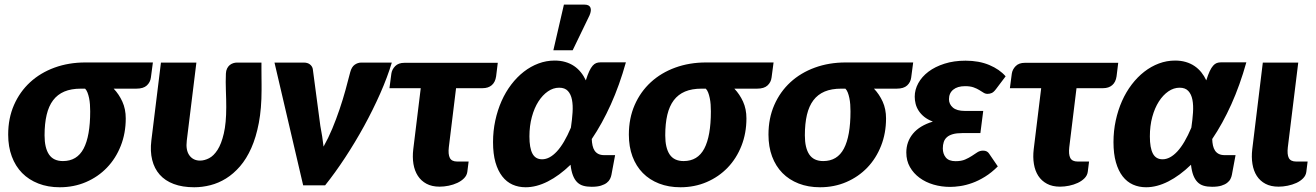

<svg xmlns="http://www.w3.org/2000/svg" viewBox="-20 -782 5552 810"><path d="M459.5 -408Q482 -384.5 496.2 -353.2Q510.5 -322 510.5 -282.5Q510.5 -220 489.5 -166.8Q468.5 -113.5 431.2 -74.8Q394 -36 343 -14Q292 8 232 8Q182 8 141.8 -7.8Q101.5 -23.5 73.2 -52.2Q45 -81 29.8 -122Q14.5 -163 14.5 -214Q14.5 -283 39 -339Q63.5 -395 107 -435Q150.5 -475 210.2 -496.8Q270 -518.5 340 -518.5H625L616.5 -454.5Q614 -435 599.5 -421.5Q585 -408 555.5 -408ZM360.5 -312Q360.5 -326.5 359.5 -341Q358.5 -355.5 355.8 -368.5Q353 -381.5 349 -391.8Q345 -402 339 -408H321.5Q280.5 -408 251.5 -395.8Q222.5 -383.5 204 -359Q185.5 -334.5 176.8 -297.5Q168 -260.5 168 -211Q168 -158 186.8 -130.2Q205.5 -102.5 245.5 -102.5Q305 -102.5 332.8 -155.2Q360.5 -208 360.5 -312Z M808.5 -518 768 -189Q763 -148.5 779 -126.5Q795 -104.5 824 -104.5Q842.5 -104.5 862 -114.5Q881.5 -124.5 897.8 -149.8Q914 -175 924.2 -218.8Q934.5 -262.5 934.5 -330Q934.5 -361 933 -399Q931.5 -437 933 -471.5Q933.5 -484 938 -493Q942.5 -502 949.2 -507.5Q956 -513 964 -515.5Q972 -518 979.5 -518H1083Q1083 -506 1083 -489.8Q1083 -473.5 1083.2 -457.2Q1083.5 -441 1083.5 -426.2Q1083.5 -411.5 1083.5 -402.5Q1083.5 -324.5 1072 -263.8Q1060.5 -203 1040.2 -157.5Q1020 -112 992.5 -80.2Q965 -48.5 933.5 -29Q902 -9.5 867.8 -0.8Q833.5 8 799.5 8Q749.5 8 713 -5.8Q676.5 -19.5 653.8 -45.2Q631 -71 622 -107.5Q613 -144 618.5 -189L659 -518Z M1633 -518Q1614.5 -456.5 1584 -387.5Q1553.5 -318.5 1515.8 -249.8Q1478 -181 1435.8 -116.8Q1393.5 -52.5 1351.5 0H1259L1138 -518H1261.5Q1277.5 -518 1287.2 -510.5Q1297 -503 1299.5 -491.5L1331.5 -250.5Q1336 -228 1339.2 -206.5Q1342.5 -185 1345 -163.5Q1365 -199 1381.8 -239.2Q1398.5 -279.5 1412.5 -320.8Q1426.5 -362 1437.5 -402Q1448.5 -442 1457.5 -477.5Q1463.5 -500 1476.5 -509Q1489.5 -518 1504 -518Z M1631 -471Q1633.5 -489 1647.2 -503Q1661 -517 1686 -517H2080L2073 -460Q2069.5 -435.5 2054.8 -422.8Q2040 -410 2016 -410H1904L1873.5 -161Q1870 -131 1877.8 -115.8Q1885.5 -100.5 1909 -100.5H1957L1951.5 -57Q1949.5 -42 1938 -30.2Q1926.5 -18.5 1909.5 -10.5Q1892.5 -2.5 1872.8 1.5Q1853 5.5 1834.5 5.5Q1802 5.5 1779.2 -6.8Q1756.5 -19 1742.8 -40.2Q1729 -61.5 1724.2 -90.2Q1719.5 -119 1723.5 -152.5L1755 -410H1623Z M2060 0ZM2559.5 -44.5Q2558 -36 2553.5 -27Q2549 -18 2539.8 -10.8Q2530.5 -3.5 2515.2 1.2Q2500 6 2476 6Q2455.5 6 2440.2 1.5Q2425 -3 2414.2 -14Q2403.5 -25 2396.8 -42.8Q2390 -60.5 2387 -87Q2339.5 -41 2291.2 -16.5Q2243 8 2197.5 8Q2167.5 8 2142.2 -3.2Q2117 -14.5 2098.8 -38Q2080.5 -61.5 2070.2 -97.2Q2060 -133 2060 -182.5Q2060 -229.5 2069.5 -273.5Q2079 -317.5 2096 -355.8Q2113 -394 2137 -425.5Q2161 -457 2190 -479.5Q2219 -502 2251.8 -514.2Q2284.5 -526.5 2320 -526.5Q2344.5 -526.5 2365 -520.5Q2385.5 -514.5 2401.8 -503.5Q2418 -492.5 2430.5 -477Q2443 -461.5 2451.5 -443Q2459 -467 2466 -481.8Q2473 -496.5 2480.2 -504.8Q2487.5 -513 2495.5 -516Q2503.5 -519 2513.5 -519H2620.5Q2593.5 -422.5 2557 -341.5Q2520.5 -260.5 2476.5 -195.5Q2477 -180.5 2479.8 -168Q2482.5 -155.5 2488.5 -146.5Q2494.5 -137.5 2504.5 -132.5Q2514.5 -127.5 2529.5 -127.5H2575ZM2267 -110Q2298.5 -110 2329.2 -143Q2360 -176 2388.5 -243.5Q2393.5 -277 2395.5 -307.5Q2397.5 -338 2393 -361.2Q2388.5 -384.5 2375.8 -398.2Q2363 -412 2339 -412Q2314 -412 2291.5 -396.5Q2269 -381 2251.5 -353.8Q2234 -326.5 2223.8 -288.8Q2213.5 -251 2213.5 -206.5Q2213.5 -158 2226.2 -134Q2239 -110 2267 -110ZM2314.5 -570 2359 -762.5H2446Q2465.5 -762.5 2470.8 -750.2Q2476 -738 2467 -717L2396 -570Z M3078 -408Q3100.5 -384.5 3114.8 -353.2Q3129 -322 3129 -282.5Q3129 -220 3108 -166.8Q3087 -113.5 3049.8 -74.8Q3012.5 -36 2961.5 -14Q2910.5 8 2850.5 8Q2800.5 8 2760.2 -7.8Q2720 -23.5 2691.8 -52.2Q2663.5 -81 2648.2 -122Q2633 -163 2633 -214Q2633 -283 2657.5 -339Q2682 -395 2725.5 -435Q2769 -475 2828.8 -496.8Q2888.5 -518.5 2958.5 -518.5H3243.5L3235 -454.5Q3232.5 -435 3218 -421.5Q3203.5 -408 3174 -408ZM2979 -312Q2979 -326.5 2978 -341Q2977 -355.5 2974.2 -368.5Q2971.5 -381.5 2967.5 -391.8Q2963.5 -402 2957.5 -408H2940Q2899 -408 2870 -395.8Q2841 -383.5 2822.5 -359Q2804 -334.5 2795.2 -297.5Q2786.5 -260.5 2786.5 -211Q2786.5 -158 2805.2 -130.2Q2824 -102.5 2864 -102.5Q2923.5 -102.5 2951.2 -155.2Q2979 -208 2979 -312Z M3667 -408Q3689.5 -384.5 3703.8 -353.2Q3718 -322 3718 -282.5Q3718 -220 3697 -166.8Q3676 -113.5 3638.8 -74.8Q3601.5 -36 3550.5 -14Q3499.5 8 3439.5 8Q3389.5 8 3349.2 -7.8Q3309 -23.5 3280.8 -52.2Q3252.5 -81 3237.2 -122Q3222 -163 3222 -214Q3222 -283 3246.5 -339Q3271 -395 3314.5 -435Q3358 -475 3417.8 -496.8Q3477.5 -518.5 3547.5 -518.5H3832.5L3824 -454.5Q3821.5 -435 3807 -421.5Q3792.5 -408 3763 -408ZM3568 -312Q3568 -326.5 3567 -341Q3566 -355.5 3563.2 -368.5Q3560.5 -381.5 3556.5 -391.8Q3552.5 -402 3546.5 -408H3529Q3488 -408 3459 -395.8Q3430 -383.5 3411.5 -359Q3393 -334.5 3384.2 -297.5Q3375.5 -260.5 3375.5 -211Q3375.5 -158 3394.2 -130.2Q3413 -102.5 3453 -102.5Q3512.5 -102.5 3540.2 -155.2Q3568 -208 3568 -312Z M4182.5 -407Q4172.5 -393.5 4164.2 -389.8Q4156 -386 4146 -386Q4137 -386 4129.2 -391Q4121.5 -396 4111.2 -402.2Q4101 -408.5 4087 -413.5Q4073 -418.5 4051.5 -418.5Q4019.5 -418.5 4001.5 -403.8Q3983.5 -389 3983.5 -363.5Q3983.5 -342.5 4000 -328.2Q4016.5 -314 4051 -314H4128L4116 -220.5H4039Q4015.5 -220.5 3999.8 -216Q3984 -211.5 3974.8 -203.2Q3965.5 -195 3961.5 -183Q3957.5 -171 3957.5 -156Q3957.5 -133 3970.2 -117.5Q3983 -102 4011.5 -102Q4035.5 -102 4051.5 -109Q4067.5 -116 4080 -124.2Q4092.5 -132.5 4103.2 -139.5Q4114 -146.5 4127.5 -146.5Q4145 -146.5 4153 -133.5L4189.5 -80Q4163 -53.5 4135.5 -36.5Q4108 -19.5 4081.5 -10Q4055 -0.5 4031 3Q4007 6.5 3988.5 6.5Q3952 6.5 3918.5 -3.2Q3885 -13 3859.5 -31.8Q3834 -50.5 3818.8 -77.2Q3803.5 -104 3803.5 -138.5Q3803.5 -184 3831.5 -218Q3859.5 -252 3915.5 -269Q3893.5 -277.5 3879 -289.2Q3864.5 -301 3855.5 -315Q3846.5 -329 3842.8 -344Q3839 -359 3839 -374Q3839 -403.5 3854 -431Q3869 -458.5 3896.8 -479.5Q3924.5 -500.5 3964.2 -513.2Q4004 -526 4053.5 -526Q4110 -526 4153.5 -507.8Q4197 -489.5 4222.5 -460Z M4248.5 -471Q4251 -489 4264.8 -503Q4278.5 -517 4303.5 -517H4697.5L4690.5 -460Q4687 -435.5 4672.2 -422.8Q4657.5 -410 4633.5 -410H4521.5L4491 -161Q4487.5 -131 4495.2 -115.8Q4503 -100.5 4526.5 -100.5H4574.5L4569 -57Q4567 -42 4555.5 -30.2Q4544 -18.5 4527 -10.5Q4510 -2.5 4490.2 1.5Q4470.5 5.5 4452 5.5Q4419.5 5.5 4396.8 -6.8Q4374 -19 4360.2 -40.2Q4346.5 -61.5 4341.8 -90.2Q4337 -119 4341 -152.5L4372.5 -410H4240.5Z M5177 -44.5Q5175.5 -36 5171 -27Q5166.5 -18 5157.2 -10.8Q5148 -3.5 5132.8 1.2Q5117.5 6 5093.5 6Q5073 6 5057.8 1.5Q5042.5 -3 5031.8 -14Q5021 -25 5014.2 -42.8Q5007.5 -60.5 5004.5 -87Q4957 -41 4908.8 -16.5Q4860.5 8 4815 8Q4785 8 4759.8 -3.2Q4734.5 -14.5 4716.2 -38Q4698 -61.5 4687.8 -97.2Q4677.5 -133 4677.5 -182.5Q4677.5 -229.5 4687 -273.5Q4696.5 -317.5 4713.5 -355.8Q4730.5 -394 4754.5 -425.5Q4778.5 -457 4807.5 -479.5Q4836.5 -502 4869.2 -514.2Q4902 -526.5 4937.5 -526.5Q4962 -526.5 4982.5 -520.5Q5003 -514.5 5019.2 -503.5Q5035.5 -492.5 5048 -477Q5060.5 -461.5 5069 -443Q5076.5 -467 5083.5 -481.8Q5090.5 -496.5 5097.8 -504.8Q5105 -513 5113 -516Q5121 -519 5131 -519H5238Q5211 -422.5 5174.5 -341.5Q5138 -260.5 5094 -195.5Q5094.5 -180.5 5097.2 -168Q5100 -155.5 5106 -146.5Q5112 -137.5 5122 -132.5Q5132 -127.5 5147 -127.5H5192.5ZM4884.5 -110Q4916 -110 4946.8 -143Q4977.5 -176 5006 -243.5Q5011 -277 5013 -307.5Q5015 -338 5010.5 -361.2Q5006 -384.5 4993.2 -398.2Q4980.5 -412 4956.5 -412Q4931.5 -412 4909 -396.5Q4886.5 -381 4869 -353.8Q4851.5 -326.5 4841.2 -288.8Q4831 -251 4831 -206.5Q4831 -158 4843.8 -134Q4856.5 -110 4884.5 -110Z M5307.5 -518H5457L5413 -160.5Q5409.5 -130.5 5417.2 -115.5Q5425 -100.5 5448.5 -100.5H5496.5L5491 -56.5Q5489 -41.5 5477.5 -29.8Q5466 -18 5449 -10.2Q5432 -2.5 5412.2 1.5Q5392.5 5.5 5374 5.5Q5341.5 5.5 5318.8 -6.5Q5296 -18.5 5282.2 -39.8Q5268.5 -61 5263.8 -90Q5259 -119 5263 -152.5Z"/></svg>

Font: Lato Black
Style: Italic
Weight: 900
Italic angle: -7°
Designer: Lukasz Dziedzic
Foundry: tyPoland Lukasz Dziedzic
Version: Version 2.007; 2014-02-27